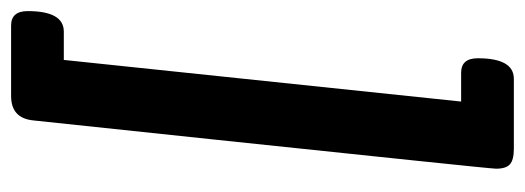

<svg xmlns="http://www.w3.org/2000/svg" viewBox="-320 -488 946 346"><g transform="rotate(-90 153.0 -315.0)"><path d="M280 -768Q306 -768 306 -738Q306 -673 269 -673H218L143 43H195Q221 43 221 73Q221 138 184 138H58Q38 138 30 131Q22 124 22 106Q22 100 36.5 -39Q51 -178 75 -406.5Q99 -635 109 -728Q113 -768 153 -768Z"/></g></svg>

Font: Asap
Style: Bold Italic
Weight: 700
Italic angle: -6°
Designer: Pablo Cosgaya
Foundry: Pablo Cosgaya
Version: Version 1.007;PS 001.007;hotconv 1.0.70;makeotf.lib2.5.58329